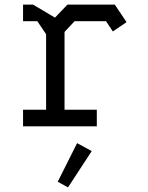

<svg xmlns="http://www.w3.org/2000/svg" viewBox="-20 -548 640 833"><path d="M80 -528V-456H142L180 -399.5V-72H80V0H400V-72H260V-409.5L303.5 -456H440L469.5 -411.5L529 -452L478 -528H272.5L218.5 -471.5L123.5 -528ZM230.5 240.5 275 265 378 107.5 314.5 73Z"/></svg>

Font: Kode
Style: Regular
Weight: 400
Monospace: yes
Designer: Isa Ozler
Foundry: Kadena LLC
Version: Version 1.000;gftools[0.9.28]